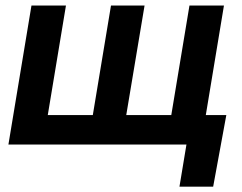

<svg xmlns="http://www.w3.org/2000/svg" viewBox="-20 -536 896 712"><path d="M96.7 -515.6H224.6L157.2 -109.4H324.2L391.6 -515.6H516.1L448.2 -109.4H615.2L682.6 -515.6H810.5L725.1 0H11.2ZM645.5 156.2 671.4 0H630.9L648.9 -109.4H819.3L770.5 156.2Z"/></svg>

Font: Inter Display Semi Bold
Style: Italic
Weight: 600
Italic angle: -9.39999°
Designer: Rasmus Andersson
Foundry: rsms
Version: Version 4.000;git-4fc901f